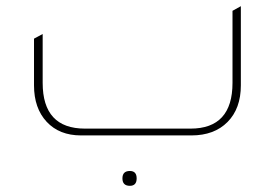

<svg xmlns="http://www.w3.org/2000/svg" viewBox="-20 -438 889 621"><path d="M242 0Q172 0 131 -44Q90 -88 90 -162V-313L118 -328V-170Q118 -22 255 -22H596Q732 -22 732 -170V-403L759 -418V-162Q759 -87 716 -43.5Q673 0 599 0ZM400 163Q376 163 376 139Q376 115 400 115Q422 115 422 139Q422 163 400 163Z"/></svg>

Font: Tajawal ExtraLight
Style: Regular
Weight: 275
Designer: Boutros Fonts
Foundry: Created by Boutros International 2017
Version: Version 1.700